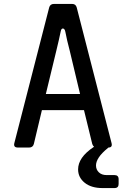

<svg xmlns="http://www.w3.org/2000/svg" viewBox="-20 -750 640 976"><path d="M71 0Q47 0 53 -23L230 -712Q235 -730 254 -730H347Q365 -730 370 -712L547 -23Q553 0 531 0L529 2Q497 28 482.5 50Q468 72 468 91Q468 112 482.5 126Q497 140 522 140H562Q583 140 583 161V185Q583 206 562 206H501Q444 206 410.5 179Q377 152 377 111Q377 81 396.5 52.5Q416 24 458 -4Q452 -9 449 -18L407 -190H193L152 -18Q147 0 128 0ZM213 -272H387L335 -490Q327 -519 321.5 -544Q316 -569 312 -589Q309 -604 300.5 -605Q292 -606 289 -592Q285 -572 279 -546Q273 -520 266 -491Z"/></svg>

Font: Pitagon Sans Mono Medium
Style: Regular
Weight: 500
Monospace: yes
Designer: Travis Tran
Foundry: Pitagon
Version: Version 1.001; ttfautohint (v1.8.4.7-5d5b);gftools[0.9.26]